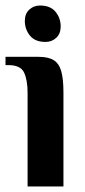

<svg xmlns="http://www.w3.org/2000/svg" viewBox="-21 -676 308 696"><path d="M79 0V-340Q79 -385 66.5 -412.5Q54 -440 9 -440H-1V-470H119Q154 -470 173.5 -458Q193 -446 201 -418Q209 -390 209 -340V0ZM144 -524Q106 -524 87.5 -547Q69 -570 69 -600Q69 -626 85 -641Q101 -656 124 -656Q162 -656 180.5 -633Q199 -610 199 -580Q199 -554 183 -539Q167 -524 144 -524Z"/></svg>

Font: El Messiri
Style: Regular
Weight: 400
Designer: Mohamed Gaber
Foundry: Kief Type Foundry
Version: Version 2.020